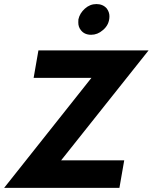

<svg xmlns="http://www.w3.org/2000/svg" viewBox="-59 -902 734 922"><path d="M514.5 0H-39L380 -528H102.5L125.5 -660H654.5L234.5 -132H537.5ZM378.5 -735Q346.5 -735 329.5 -757Q316.5 -773 317 -795L317.5 -809Q324 -838.5 348.5 -860.5Q373 -882.5 404 -882.5Q435 -882.5 453.5 -861.5Q466.5 -844 466.5 -824Q466.5 -783 434.5 -757Q409.5 -735 378.5 -735Z"/></svg>

Font: Lucymar Sans
Style: Bold Italic
Weight: 700
Italic angle: -10°
Foundry: The League of Moveable Type (original font) / Main changes by Cristiano Sobral with portions from Mirco Monsees
Version: Version 2.00;August 30, 2020;FontCreator 13.0.0.2681 64-bit